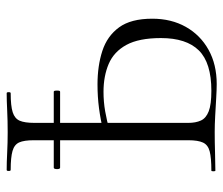

<svg xmlns="http://www.w3.org/2000/svg" viewBox="-67 -598 669 575"><g transform="rotate(-90 267.5 -310.5)"><path d="M53 -465Q50 -465 49 -469.5Q48 -474 49 -479Q50 -484 53 -484H280Q283 -484 283.5 -479Q284 -474 283.5 -469.5Q283 -465 280 -465ZM303 4Q287 4 261.5 2.5Q236 1 209 -0.5Q182 -2 160 -2Q128 -2 98 -1Q68 0 44 0Q42 0 42 -6Q42 -12 44 -12Q82 -12 101.5 -17Q121 -22 128 -37Q135 -52 135 -81V-544Q135 -573 128.5 -587.5Q122 -602 103 -607.5Q84 -613 46 -613Q43 -613 43 -619Q43 -625 46 -625Q69 -625 98 -623.5Q127 -622 159 -622Q194 -622 224 -623.5Q254 -625 276 -625Q279 -625 279 -619Q279 -613 276 -613Q238 -613 219 -607Q200 -601 193.5 -586Q187 -571 187 -542V-81Q187 -59 194 -43.5Q201 -28 221.5 -20Q242 -12 283 -12Q367 -12 404 -49.5Q441 -87 441 -163Q441 -229 420.5 -266.5Q400 -304 363.5 -319.5Q327 -335 280 -335Q250 -335 221.5 -330Q193 -325 165 -317L164 -336Q197 -344 231 -348.5Q265 -353 302 -353Q358 -353 402.5 -338.5Q447 -324 473 -288.5Q499 -253 499 -189Q499 -132 474.5 -88.5Q450 -45 406 -20.5Q362 4 303 4Z"/></g></svg>

Font: Cormorant Infant Light
Style: Regular
Weight: 300
Designer: Christian Thalmann (Catharsis Fonts)
Foundry: Catharsis Fonts
Version: Version 4.001